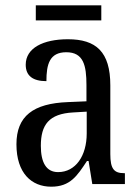

<svg xmlns="http://www.w3.org/2000/svg" viewBox="-20 -694 527 724"><path d="M115 -617H362V-674H115ZM173 10C245 10 271 -31 308 -87H314L328 0H451V-41H448C410 -41 396 -57 396 -113V-372C396 -499 342 -546 236 -546C143 -546 77 -513 77 -450C77 -408 104 -388 155 -388C155 -452 167 -497 230 -497C295 -497 306 -447 306 -373V-312L236 -309C105 -304 42 -256 42 -150C42 -41 99 10 173 10ZM199 -45C154 -45 134 -82 134 -144C134 -223 164 -265 256 -270L307 -273V-191C307 -106 265 -45 199 -45Z"/></svg>

Font: Noto Serif Myanmar Condensed
Style: Regular
Weight: 400
Width: 3
Designer: Ben Mitchell and the Monotype Design Team
Foundry: Monotype Imaging Inc.
Version: Version 2.106